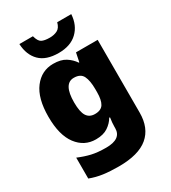

<svg xmlns="http://www.w3.org/2000/svg" viewBox="-241 -906 1125 1266"><g transform="rotate(-30 321.5 -273.5)"><path d="M243 -563Q301 -563 336.5 -540.5Q372 -518 394 -485H398L412 -553H577V1Q577 118 504.5 179Q432 240 282 240Q215 240 164 233Q113 226 66 208V49Q116 70 161 80.5Q206 91 271 91Q386 91 386 9V-1Q386 -30 392 -70H386Q367 -37 332 -13.5Q297 10 240 10Q152 10 97 -63Q42 -136 42 -276Q42 -416 98 -489.5Q154 -563 243 -563ZM315 -415Q236 -415 236 -273Q236 -201 256 -169.5Q276 -138 318 -138Q365 -138 383 -167.5Q401 -197 401 -256V-279Q401 -344 383.5 -379.5Q366 -415 315 -415ZM511 -787Q506 -705 454.5 -655.5Q403 -606 312 -606Q217 -606 168.5 -654.5Q120 -703 116 -787H219Q230 -745 250.5 -734Q271 -723 312 -723Q344 -723 369 -735.5Q394 -748 404 -787Z"/></g></svg>

Font: Noto Sans Gujarati UI Black
Style: Regular
Weight: 900
Designer: Jelle Bosma - Monotype Design Team, Universal Thirst
Foundry: Monotype Imaging Inc.
Version: Version 2.106; ttfautohint (v1.8.4.7-5d5b)